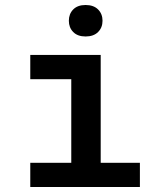

<svg xmlns="http://www.w3.org/2000/svg" viewBox="-20 -748 640 768"><path d="M101.1 -528.3H382.8V-96.7H539.6V0H101.1V-96.7H265.1V-431.2H101.1ZM255.4 -665Q255.4 -692.4 272.9 -710.2Q290.5 -728 322.3 -728Q354.5 -728 372.3 -710.2Q390.1 -692.4 390.1 -665Q390.1 -637.7 372.3 -619.9Q354.5 -602.1 322.3 -602.1Q290.5 -602.1 272.9 -619.9Q255.4 -637.7 255.4 -665Z"/></svg>

Font: Roboto Mono
Style: Regular
Weight: 500
Designer: Google
Version: Version 2.000986; 2015; ttfautohint (v1.3)